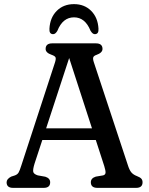

<svg xmlns="http://www.w3.org/2000/svg" viewBox="-20 -910 723 930"><path d="M223 -27Q223 0 191.5 0H43.5Q12 0 12 -27Q12 -43 34 -54.5L52.5 -60.5Q64.5 -65 70 -74.2Q75.5 -83.5 83.5 -109L246 -606.5Q252 -625 249 -632Q246 -639 230 -644.5Q201 -654.5 201 -673Q201 -700 233 -700H444.5Q476.5 -700 476.5 -673Q476.5 -654.5 447 -644Q435 -640 432 -633Q429 -626 434 -610L598.5 -112.5Q606.5 -86.5 616.2 -75Q626 -63.5 643.5 -57Q659 -51 664.8 -44.2Q670.5 -37.5 670.5 -27Q670.5 0 639 0H452Q420 0 420 -27Q420 -47 444 -54.5L479.5 -60.5Q490.5 -63.5 491.2 -73.2Q492 -83 485 -105.5L444 -232H185L147.5 -118Q139 -90.5 140.8 -78.8Q142.5 -67 163 -60.5L199.5 -54Q223 -46.5 223 -27ZM203.5 -288.5H425.5L315 -629ZM338.5 -826Q284 -826 258 -761Q248.5 -744.5 237.5 -744.5Q217.5 -744.5 219.5 -771.5Q222.5 -825 255 -857.5Q287.5 -890 338.5 -890Q389 -890 421.5 -857.5Q454 -825 457 -771.5Q459 -744.5 439 -744.5Q428.5 -744.5 418.5 -761Q392.5 -826 338.5 -826Z"/></svg>

Font: Fraunces 72pt S100
Style: Regular
Weight: 400
Version: Version 1.000; ttfautohint (v1.8.3)